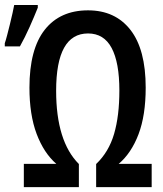

<svg xmlns="http://www.w3.org/2000/svg" viewBox="-24 -767 667 787"><path d="M336.9 -629.9Q206.1 -629.9 206.1 -395Q206.1 -188 299.3 -94.7V0H73.7V-95.2H207Q155.8 -139.6 126.2 -218Q96.7 -296.4 96.7 -407.7Q96.7 -565.4 159.4 -645Q222.2 -724.6 336.9 -724.6Q448.2 -724.6 510.7 -644.5Q573.2 -564.5 573.2 -407.7Q573.2 -294.4 543.9 -217Q514.6 -139.6 462.4 -95.2H597.7V0H370.1V-94.7Q421.9 -144 443.6 -218Q465.3 -292 465.3 -396Q465.3 -510.7 433.6 -570.3Q401.9 -629.9 336.9 -629.9ZM-4.4 -576.7V-589.8Q-0.5 -600.6 5.1 -622.1Q10.7 -643.6 16.8 -668.2Q22.9 -692.9 27.6 -714.4Q32.2 -735.8 34.2 -746.6H130.9V-735.4Q116.2 -698.7 97.2 -656Q78.1 -613.3 57.6 -576.7Z"/></svg>

Font: Open Sans Condensed SemiBold
Style: Regular
Weight: 600
Width: 3
Designer: Monotype Design Team
Foundry: Monotype Imaging Inc.
Version: Version 3.000; ttfautohint (v1.8.4)